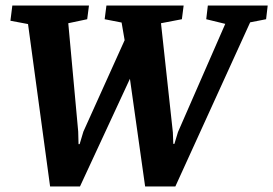

<svg xmlns="http://www.w3.org/2000/svg" viewBox="-20 -668 990 696"><path d="M161.6 8 81.6 -580.8 17.8 -592.8 24.7 -648H302.5L296.1 -598.3L227.5 -583.8L263.5 -191L264.7 -145.6H268.7L282.3 -191L431.8 -522.3L420.8 -586.3L359.4 -598.3L365.8 -648H645.7L639.3 -598.3L563.6 -583.8L606.6 -188.5L608.2 -146.4H612.2L625.2 -189.3L796.6 -581.5L727.6 -598.3L733.4 -648H950.4L944.6 -598.3L886.8 -587L615.6 8H506.1L451 -382.4L269.9 8Z"/></svg>

Font: Faustina Light
Style: Italic
Weight: 300
Italic angle: -8°
Designer: Alfonso Garcia
Foundry: http://www.omnibus-type.com
Version: Version 1.200